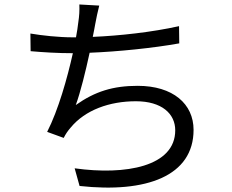

<svg xmlns="http://www.w3.org/2000/svg" viewBox="-20 -805 1040 859"><path d="M781 -688C660 -661 514 -645 395 -640C400 -662 403 -682 406 -697C411 -723 417 -754 424 -780L335 -785C336 -758 335 -735 330 -703C328 -686 325 -664 320 -638H304C244 -638 168 -646 116 -655L117 -576C174 -571 238 -567 305 -567H306C281 -455 241 -313 191 -215L265 -188C274 -206 283 -219 296 -234C361 -313 470 -352 588 -352C704 -352 764 -296 764 -222C764 -60 542 -20 314 -52L336 27C636 60 846 -18 846 -224C846 -340 754 -421 596 -421C486 -421 405 -396 319 -335C340 -392 363 -486 381 -569C508 -574 666 -590 782 -611Z"/></svg>

Font: Noto Sans CJK TC Regular
Style: Regular
Weight: 400
Designer: Ryoko NISHIZUKA (kana & ideographs); Paul D. Hunt (Latin, Greek & Cyrillic); Wenlong ZHANG (bopomofo); Sandoll Communica
Foundry: Adobe Systems Incorporated
Version: Version 1.001;PS 1.001;hotconv 1.0.78;makeotf.lib2.5.61930